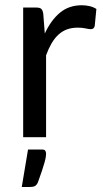

<svg xmlns="http://www.w3.org/2000/svg" viewBox="-20 -536 404 750"><path d="M155 -405Q179 -457 214 -486.2Q249 -515.5 299.5 -515.5Q315.5 -515.5 330.2 -512Q345 -508.5 356.5 -501L350 -434.5Q347 -422 335 -422Q328 -422 314.5 -425Q301 -428 284 -428Q260 -428 241.2 -421Q222.5 -414 207.8 -400.2Q193 -386.5 181.2 -366.2Q169.5 -346 160 -320V0H70.5V-506.5H121.5Q136 -506.5 141.5 -501Q147 -495.5 149 -482ZM143 48Q154.5 48 157.2 53.2Q160 58.5 160 64.5Q160 69 158.8 77.5Q157.5 86 153.8 99.2Q150 112.5 143.8 131.5Q137.5 150.5 128 176.5Q123 187.5 115.8 191Q108.5 194.5 96 194.5H65L89.5 48Z"/></svg>

Font: Lato 2
Style: Regular
Weight: 400
Designer: Lukasz Dziedzic with Adam Twardoch and Botio Nikoltchev
Foundry: tyPoland Lukasz Dziedzic
Version: Version 2.015; 2015-08-06; http://www.latofonts.com/